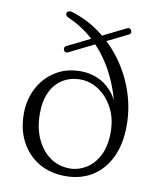

<svg xmlns="http://www.w3.org/2000/svg" viewBox="-83 -791 718 869"><g transform="rotate(10 276.0 -357.0)"><path d="M510.5 -261.5Q510.5 -176 481 -114.8Q451.5 -53.5 399 -21Q346.5 11.5 276.5 11.5Q206 11.5 153.2 -20Q100.5 -51.5 71.5 -107Q42.5 -162.5 42.5 -234Q42.5 -298.5 69.8 -351.5Q97 -404.5 146.8 -436.2Q196.5 -468 263.5 -468Q303 -468 339 -453.5Q375 -439 403.5 -408.2Q432 -377.5 449 -328.5L443 -326.5Q423.5 -414.5 386 -486.8Q348.5 -559 293.2 -612.5Q238 -666 166.5 -697Q157.5 -701.5 154.8 -706.2Q152 -711 153.5 -716.5Q155 -722.5 160.8 -725Q166.5 -727.5 177 -725.5Q248 -704.5 308.8 -659.8Q369.5 -615 414.8 -552.8Q460 -490.5 485.2 -416Q510.5 -341.5 510.5 -261.5ZM114 -246Q114 -183.5 136 -133.8Q158 -84 197.8 -55Q237.5 -26 290.5 -26Q328.5 -26 364 -47.2Q399.5 -68.5 422 -111.8Q444.5 -155 444.5 -220.5Q444 -284 418.5 -331.2Q393 -378.5 353.2 -404.8Q313.5 -431 269.5 -431Q222.5 -431 187.2 -409Q152 -387 132.8 -345.5Q113.5 -304 114 -246ZM172 -548.5Q169 -555 170.8 -560.5Q172.5 -566 179 -569L435 -695.5Q442 -699 447.5 -697.2Q453 -695.5 455.5 -689.5Q462.5 -676 447.5 -669L192 -542.5Q185 -539 179.8 -541Q174.5 -543 172 -548.5Z"/></g></svg>

Font: Fraunces 48pt Soft Wonky Light
Style: Regular
Weight: 300
Version: Version 1.000;[b76b70a41]